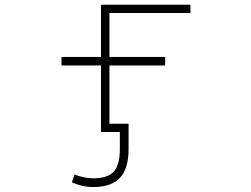

<svg xmlns="http://www.w3.org/2000/svg" viewBox="-20 -544 1040 794"><path d="M475.6 73.2V2H424.8H414.1H397.5V-273.4H234.4V-308.6H397.5V-524.4H767.6V-490.2H432.6V-308.6H663.1V-273.4H432.6V-32.2H511.7V73.2Q511.7 153.3 476.1 191.4Q440.4 229.5 365.2 229.5Q320.3 229.5 277.3 210L288.1 177.7Q329.1 193.4 365.2 193.4Q424.8 193.4 450.2 166Q475.6 138.7 475.6 73.2Z"/></svg>

Font: GenEi Gothic M ExtraLight
Style: Regular
Weight: 200
Designer: o_tamon (Modified); [Source Han Sans]
Ryoko NISHIZUKA  (kana & ideographs); Paul D. Hunt (Latin, Greek & Cyrillic); Wenl
Version: Version 1.1a;Original Version 1.004